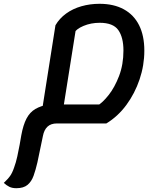

<svg xmlns="http://www.w3.org/2000/svg" viewBox="-109 -625 844 1011"><path d="M-23 366Q-45 366 -60 358.5Q-75 351 -89 338Q-85 333 -76.5 325.5Q-68 318 -56.5 302.5Q-45 287 -35 258Q-25 231 -18 199Q-11 167 -5.5 137Q0 107 3 88Q13 33 30.5 -0.5Q48 -34 77 -51Q106 -68 148 -75L110 -29L183 -492Q204 -528 239 -553.5Q274 -579 319.5 -592Q365 -605 415 -605Q490 -605 543 -576Q596 -547 623.5 -492Q651 -437 651 -358Q651 -281 626 -207Q601 -133 556.5 -72.5Q512 -12 451 25H191Q159 25 141 42Q123 59 117 91L88 230Q79 269 68 300Q57 331 36 348.5Q15 366 -23 366ZM222 -41 193 -75H449L403 -68Q431 -84 463 -124.5Q495 -165 518 -225Q541 -285 541 -359Q541 -428 514 -466.5Q487 -505 416 -505Q370 -505 330.5 -488.5Q291 -472 278 -447L294 -494Z"/></svg>

Font: Lemonada
Style: Regular
Weight: 400
Designer: Mohamed Gaber (Arabic), Eduardo Tunni (Latin)
Foundry: Kief Type Foundry
Version: Version 4.005